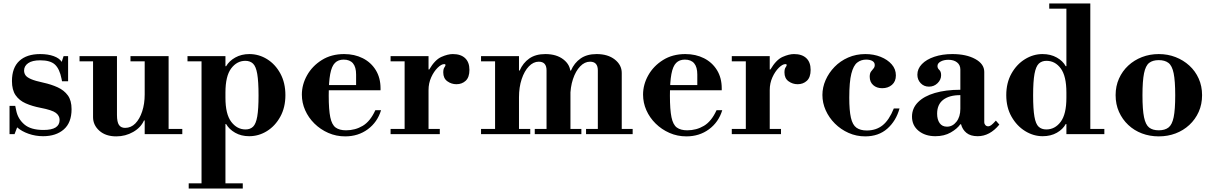

<svg xmlns="http://www.w3.org/2000/svg" viewBox="-20 -774 7002 1108"><path d="M229 12Q185 12 145 -2Q105 -16 79 -39L64 0H35V-163H68L74 -134Q84 -87 121 -55.5Q158 -24 231 -24Q278 -24 301 -38.5Q324 -53 324 -82Q324 -106 302.5 -122.5Q281 -139 213 -152Q166 -161 128.5 -177.5Q91 -194 70 -224.5Q49 -255 49 -306Q49 -383 91.5 -422.5Q134 -462 212 -462Q257 -462 290 -450Q323 -438 336 -417L347 -450H373V-305H338L335 -320Q324 -376 297.5 -401Q271 -426 212 -426Q166 -426 142.5 -409.5Q119 -393 119 -367Q119 -352 127 -340Q135 -328 159 -317.5Q183 -307 230 -297Q276 -287 313 -270Q350 -253 371.5 -223.5Q393 -194 393 -144Q393 -66 348 -27Q303 12 229 12Z M651 13Q590 13 553.5 -19.5Q517 -52 517 -98V-435H655V-111Q655 -70 666.5 -53Q678 -36 702 -36Q736 -36 761 -61.5Q786 -87 800.5 -131Q815 -175 815 -229L835 -79H811Q793 -38 748.5 -12.5Q704 13 651 13ZM815 0V-30H1032V0ZM439 -420V-450H655V-420ZM815 -15V-435H953V-15ZM733 -420V-450H953V-420Z M1418 12Q1372 12 1337 -8Q1302 -28 1285 -58H1261L1281 -210Q1281 -115 1314.5 -71Q1348 -27 1397 -27Q1424 -27 1440.5 -43Q1457 -59 1464.5 -101.5Q1472 -144 1472 -223Q1472 -304 1464.5 -347.5Q1457 -391 1440 -407Q1423 -423 1396 -423Q1347 -423 1314 -379Q1281 -335 1281 -240L1261 -392H1285Q1302 -422 1337.5 -442Q1373 -462 1419 -462Q1474 -462 1521.5 -432.5Q1569 -403 1598 -349.5Q1627 -296 1627 -225Q1627 -154 1597.5 -100.5Q1568 -47 1520.5 -17.5Q1473 12 1418 12ZM1069 314V284H1381V314ZM1143 299V-434H1281V299ZM1062 -420V-450H1281V-420Z M1972 13Q1920 13 1874.5 -7Q1829 -27 1794.5 -61Q1760 -95 1741 -138Q1722 -181 1722 -228Q1722 -286 1752 -339.5Q1782 -393 1837 -427.5Q1892 -462 1966 -462Q2026 -462 2073.5 -438Q2121 -414 2148.5 -369.5Q2176 -325 2176 -264V-253H1829V-283H2035V-344Q2035 -430 1963 -430Q1932 -430 1913 -411Q1894 -392 1885.5 -346.5Q1877 -301 1877 -222Q1877 -141 1886 -97.5Q1895 -54 1917 -38Q1939 -22 1977 -22Q2030 -22 2073.5 -48Q2117 -74 2146 -138H2179Q2158 -69 2102.5 -28Q2047 13 1972 13Z M2234 0V-30H2315V-420H2234V-450H2453V-373H2457Q2490 -429 2527 -445.5Q2564 -462 2593 -462Q2639 -462 2664 -438.5Q2689 -415 2689 -371Q2689 -328 2667.5 -308Q2646 -288 2614 -288Q2585 -288 2561.5 -305Q2538 -322 2538 -356Q2538 -376 2544.5 -385Q2551 -394 2551 -399Q2551 -401 2549.5 -402.5Q2548 -404 2543 -404Q2527 -404 2505.5 -383Q2484 -362 2468.5 -328Q2453 -294 2453 -254V-30H2518V0Z M3430 -15V-368Q3430 -418 3385 -418Q3354 -418 3328 -391Q3302 -364 3286.5 -317.5Q3271 -271 3271 -212L3251 -367H3275Q3294 -411 3330.5 -436.5Q3367 -462 3423 -462Q3488 -462 3528 -430.5Q3568 -399 3568 -353V-15ZM2756 0V-30H3040V0ZM2837 -15V-434H2975V-15ZM3066 0V-30H3335V0ZM2756 -420V-450H2975V-420ZM3134 -15V-368Q3134 -418 3089 -418Q3058 -418 3032 -391Q3006 -364 2990.5 -317.5Q2975 -271 2975 -212L2955 -367H2979Q2998 -411 3034.5 -436.5Q3071 -462 3127 -462Q3192 -462 3232 -430.5Q3272 -399 3272 -353V-15ZM3362 0V-30H3631V0Z M3941 13Q3889 13 3843.5 -7Q3798 -27 3763.5 -61Q3729 -95 3710 -138Q3691 -181 3691 -228Q3691 -286 3721 -339.5Q3751 -393 3806 -427.5Q3861 -462 3935 -462Q3995 -462 4042.5 -438Q4090 -414 4117.5 -369.5Q4145 -325 4145 -264V-253H3798V-283H4004V-344Q4004 -430 3932 -430Q3901 -430 3882 -411Q3863 -392 3854.5 -346.5Q3846 -301 3846 -222Q3846 -141 3855 -97.5Q3864 -54 3886 -38Q3908 -22 3946 -22Q3999 -22 4042.5 -48Q4086 -74 4115 -138H4148Q4127 -69 4071.5 -28Q4016 13 3941 13Z M4203 0V-30H4284V-420H4203V-450H4422V-373H4426Q4459 -429 4496 -445.5Q4533 -462 4562 -462Q4608 -462 4633 -438.5Q4658 -415 4658 -371Q4658 -328 4636.5 -308Q4615 -288 4583 -288Q4554 -288 4530.5 -305Q4507 -322 4507 -356Q4507 -376 4513.5 -385Q4520 -394 4520 -399Q4520 -401 4518.5 -402.5Q4517 -404 4512 -404Q4496 -404 4474.5 -383Q4453 -362 4437.5 -328Q4422 -294 4422 -254V-30H4487V0Z M4973 13Q4922 13 4877 -7Q4832 -27 4798 -61Q4764 -95 4745 -137.5Q4726 -180 4726 -226Q4726 -270 4744.5 -312Q4763 -354 4796 -388Q4829 -422 4874.5 -442Q4920 -462 4974 -462Q5022 -462 5062 -446Q5102 -430 5126 -402.5Q5150 -375 5150 -339Q5150 -304 5127.5 -284.5Q5105 -265 5071 -265Q5039 -265 5019 -283Q4999 -301 4999 -331Q4999 -351 5006.5 -361Q5014 -371 5021 -379Q5028 -387 5028 -399Q5028 -414 5014.5 -422Q5001 -430 4978 -430Q4949 -430 4927 -413Q4905 -396 4893 -349Q4881 -302 4881 -210Q4881 -136 4890.5 -94.5Q4900 -53 4922.5 -37Q4945 -21 4982 -21Q5036 -21 5073.5 -51Q5111 -81 5138 -148H5171Q5151 -76 5100.5 -31.5Q5050 13 4973 13Z M5378 12Q5319 12 5281 -19Q5243 -50 5243 -101Q5243 -149 5277.5 -184Q5312 -219 5375 -237.5Q5438 -256 5522 -256V-373Q5522 -399 5503 -414Q5484 -429 5453 -429Q5427 -429 5408.5 -419Q5390 -409 5390 -393Q5390 -380 5400.5 -370.5Q5411 -361 5411 -340Q5411 -314 5390.5 -294Q5370 -274 5341 -274Q5312 -274 5293 -294Q5274 -314 5274 -343Q5274 -377 5300 -404Q5326 -431 5372 -446.5Q5418 -462 5476 -462Q5556 -462 5608 -433.5Q5660 -405 5660 -359V-68Q5660 -59 5666.5 -52Q5673 -45 5683 -45Q5691 -45 5700.5 -52Q5710 -59 5727 -78L5747 -55Q5692 12 5622 12Q5581 12 5557.5 -7Q5534 -26 5526 -57H5522Q5504 -31 5466.5 -9.5Q5429 12 5378 12ZM5445 -43Q5477 -43 5499.5 -71.5Q5522 -100 5522 -146V-225Q5458 -225 5423 -198Q5388 -171 5388 -118Q5388 -84 5402.5 -63.5Q5417 -43 5445 -43Z M5997 12Q5944 12 5896 -17.5Q5848 -47 5817.5 -100.5Q5787 -154 5787 -225Q5787 -296 5817 -349.5Q5847 -403 5895 -432.5Q5943 -462 5996 -462Q6043 -462 6078.5 -442Q6114 -422 6130 -392H6154L6134 -240Q6134 -335 6101.5 -379Q6069 -423 6019 -423Q5992 -423 5975 -407Q5958 -391 5950 -348Q5942 -305 5942 -224Q5942 -144 5949.5 -101Q5957 -58 5974 -42.5Q5991 -27 6018 -27Q6068 -27 6101 -71Q6134 -115 6134 -210L6154 -58H6130Q6114 -28 6079 -8Q6044 12 5997 12ZM6134 0V-30H6353V0ZM6134 -15V-738H6272V-15ZM6035 -724V-754H6272V-724Z M6667 13Q6615 13 6570 -4Q6525 -21 6491 -53Q6457 -85 6437.5 -128.5Q6418 -172 6418 -225Q6418 -277 6437.5 -320.5Q6457 -364 6491 -395.5Q6525 -427 6570 -444.5Q6615 -462 6667 -462Q6719 -462 6764 -444.5Q6809 -427 6843.5 -395.5Q6878 -364 6897.5 -320.5Q6917 -277 6917 -225Q6917 -172 6897.5 -128.5Q6878 -85 6843.5 -53Q6809 -21 6764 -4Q6719 13 6667 13ZM6667 -22Q6702 -22 6723 -38Q6744 -54 6753 -97.5Q6762 -141 6762 -224Q6762 -307 6753 -351Q6744 -395 6723 -411Q6702 -427 6667 -427Q6632 -427 6611.5 -411Q6591 -395 6582 -351Q6573 -307 6573 -224Q6573 -141 6582 -97.5Q6591 -54 6611.5 -38Q6632 -22 6667 -22Z"/></svg>

Font: Libre Bodoni
Style: Bold
Weight: 700
Designer: Pablo Impallari, Rodrigo Fuenzalida
Foundry: Impallari Type
Version: Version 2.005;gftools[0.9.23]